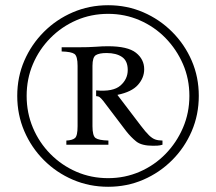

<svg xmlns="http://www.w3.org/2000/svg" viewBox="-20 -700 827 735"><path d="M394 15Q322 15 259 -12Q196 -39 148 -87Q100 -135 73 -198Q46 -261 46 -333Q46 -405 73 -467.5Q100 -530 148 -578Q196 -626 259 -653Q322 -680 394 -680Q466 -680 528.5 -653Q591 -626 639 -578Q687 -530 714 -467.5Q741 -405 741 -333Q741 -261 714 -198Q687 -135 639 -87Q591 -39 528.5 -12Q466 15 394 15ZM394 -18Q458 -18 514.5 -42.5Q571 -67 613.5 -110.5Q656 -154 680.5 -211Q705 -268 705 -333Q705 -398 680.5 -454.5Q656 -511 613.5 -554.5Q571 -598 514.5 -622.5Q458 -647 394 -647Q329 -647 272.5 -622.5Q216 -598 173 -554.5Q130 -511 106 -454.5Q82 -398 82 -333Q82 -268 106 -211Q130 -154 173 -110.5Q216 -67 272.5 -42.5Q329 -18 394 -18ZM566 -142Q522 -142 501.5 -158.5Q481 -175 463 -198L375 -314Q367 -324 361.5 -328Q356 -332 348 -332V-354Q413 -348 441 -372.5Q469 -397 469 -432Q469 -467 447 -482Q425 -497 388 -497Q360 -497 347 -489Q334 -481 334 -448V-217Q334 -180 346 -171.5Q358 -163 395 -162V-146H234V-162Q257 -163 267 -171.5Q277 -180 277 -217V-448Q277 -485 265 -493.5Q253 -502 216 -503V-519H277Q321 -519 346.5 -521Q372 -523 393 -523Q469 -523 500.5 -498Q532 -473 532 -435Q532 -402 508 -375Q484 -348 430 -337V-336L519 -219Q538 -194 550.5 -182Q563 -170 574.5 -166Q586 -162 602 -162V-146Q592 -143 583 -142.5Q574 -142 566 -142Z"/></svg>

Font: Bona Nova
Style: Regular
Weight: 400
Designer: Mateusz Machalski
Foundry: Capitalics
Version: Version 4.001; ttfautohint (v1.8.3)